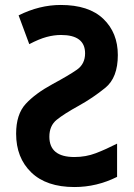

<svg xmlns="http://www.w3.org/2000/svg" viewBox="-20 -744 540 774"><path d="M280 10Q370 10 452 -31V-165Q407 -142 366.5 -126.5Q326 -111 280 -111Q179 -111 179 -193Q179 -237 208.5 -261Q238 -285 298 -318Q354 -349 404.5 -390Q455 -431 455 -522Q455 -612 396.5 -668Q338 -724 225 -724Q139 -724 55 -682L98 -566Q138 -587 168 -595Q198 -603 226 -603Q323 -603 323 -529Q323 -486 290 -463Q257 -440 192 -405Q122 -367 83.5 -325Q45 -283 45 -205Q45 -108 106 -49Q167 10 280 10Z"/></svg>

Font: Noto Sans Mono UI Condensed
Style: Bold
Weight: 700
Width: 3
Designer: Monotype Design team
Foundry: Monotype Imaging Inc.
Version: 1.000